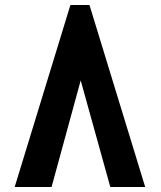

<svg xmlns="http://www.w3.org/2000/svg" viewBox="-20 -745 640 765"><path d="M336.5 -725 558.5 0H419.5L301.5 -424.5L185.5 0H38.5L260.5 -725Z"/></svg>

Font: JuliaMono ExtraBold
Style: Regular
Weight: 800
Monospace: yes
Designer: cormullion
Foundry: corm
Version: Version 0.055; ttfautohint (v1.8.4)